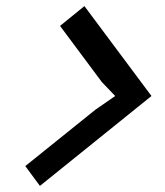

<svg xmlns="http://www.w3.org/2000/svg" viewBox="-20 -720 541 630"><path d="M477 -405 111 -110 63 -175 293 -360 358 -405 314 -451 177 -635 257 -700Z"/></svg>

Font: TypoPRO Sinkin Sans
Style: 400 Italic
Weight: 400
Italic angle: -112°
Designer: Keith Bates
Foundry: K-Type
Version: Sinkin Sans (version 1.0)  by Keith Bates   •   © 2014   www